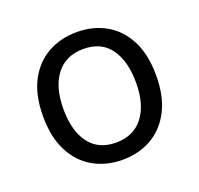

<svg xmlns="http://www.w3.org/2000/svg" viewBox="-95 -594 736 710"><g transform="rotate(-20 273.0 -239.0)"><path d="M274 12Q209 12 158.8 -16.8Q108.5 -45.5 79.8 -101.5Q51 -157.5 51 -239Q51 -322 80.2 -377.8Q109.5 -433.5 159.8 -461.8Q210 -490 274 -490Q338 -490 388 -461.8Q438 -433.5 467 -377.8Q496 -322 496 -239Q496 -157.5 467.2 -101.5Q438.5 -45.5 388.2 -16.8Q338 12 274 12ZM272 -56Q342 -56 379.5 -105Q417 -154 417 -239Q417 -324.5 381.5 -373.8Q346 -423 276 -423Q206.5 -423 168.8 -374.2Q131 -325.5 131 -239Q131 -153 167.2 -104.5Q203.5 -56 272 -56Z"/></g></svg>

Font: Betina Sans
Style: Regular
Weight: 400
Designer: Jonathan Pinhorn (font) & Cristiano Sobral (main changes)
Version: Version 2.001;April 28, 2021;FontCreator 13.0.0.2655 32-bit;